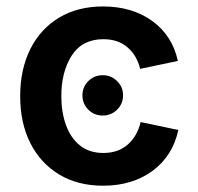

<svg xmlns="http://www.w3.org/2000/svg" viewBox="-20 -573 623 604"><path d="M304.2 11.2Q224.6 11.2 166 -24.2Q107.4 -59.6 75.4 -122.8Q43.5 -186 43.5 -270Q43.5 -355 75.4 -418.7Q107.4 -482.4 166 -517.6Q224.6 -552.7 304.2 -552.7Q395.5 -552.7 458.7 -507.1Q522 -461.4 539.6 -381.3L420.9 -356.4Q410.6 -398.9 380.9 -424.3Q351.1 -449.7 305.2 -449.7Q238.8 -449.7 205.8 -398.4Q172.9 -347.2 172.9 -270.5Q172.9 -220.2 187.5 -179.7Q202.1 -139.2 231.4 -115.5Q260.7 -91.8 305.2 -91.8Q352.1 -91.8 382.1 -118.4Q412.1 -145 422.4 -189L541 -164.1Q523.4 -82.5 460 -35.6Q396.5 11.2 304.2 11.2ZM303.2 -209.5Q276.4 -209.5 257.8 -228Q239.3 -246.6 239.3 -272.9Q239.3 -299.3 257.8 -317.9Q276.4 -336.4 303.2 -336.4Q329.6 -336.4 348.4 -317.9Q367.2 -299.3 367.2 -272.9Q367.2 -246.6 348.4 -228Q329.6 -209.5 303.2 -209.5Z"/></svg>

Font: Inter SemiBold
Style: Regular
Weight: 600
Designer: Rasmus Andersson
Foundry: rsms
Version: Version 4.001;git-9221beed3